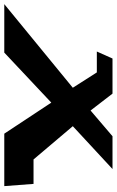

<svg xmlns="http://www.w3.org/2000/svg" viewBox="148 -720 558 919"><g transform="rotate(90 427.5 -261.0)"><path d="M848.7 -142H731.7L572.5 -330L777.6 -520H620.6L497.5 -415L416.6 -520H266.6H248.6L215.1 -445H315.1L388.5 -330L-11.7 -2H220.3L459.7 -227L608.3 -2H610.3H850.3H859.3Z"/></g></svg>

Font: Hussar Milosc
Style: Obl
Weight: 700
Foundry: Cannot Into Space Fonts
Version: Version 1.02